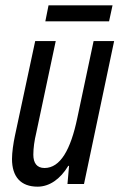

<svg xmlns="http://www.w3.org/2000/svg" viewBox="-20 -690 453 720"><path d="M150 -610H389L402 -670H162ZM121 10C165 10 206 -18 236 -68H239L233 0H295L408 -536H331L270 -248C245 -128 206 -60 147 -60C118 -60 105 -79 105 -110C105 -135 109 -163 116 -192L189 -536H112L36 -181C30 -153 25 -118 25 -94C25 -27 58 10 121 10Z"/></svg>

Font: Noto Sans ExtraCondensed
Style: Italic
Weight: 400
Width: 2
Italic angle: -12°
Designer: Monotype Design Team
Foundry: Monotype Imaging Inc.
Version: Version 2.013